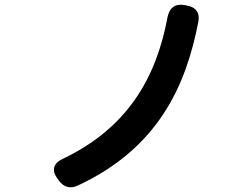

<svg xmlns="http://www.w3.org/2000/svg" viewBox="-20 -742 1040 811"><path d="M221 10 228 20C249 49 277 57 310 41C645 -115 765 -375 818 -651C825 -689 806 -713 768 -719L757 -721C719 -727 696 -709 688 -671C640 -412 518 -201 245 -71C206 -53 197 -23 221 10Z"/></svg>

Font: 寒蝉团圆体 Round
Style: Regular
Weight: 500
Designer: 寒蝉字型
Version: Version 2.700;Glyphs 3.1.1 (3135)